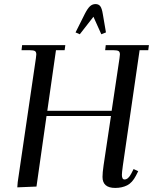

<svg xmlns="http://www.w3.org/2000/svg" viewBox="-20 -926 759 953"><path d="M65.9 3.9 67.9 -22 158.2 -637.2Q160.2 -650.9 160.2 -655.8Q160.2 -668.5 153.3 -672.6Q146.5 -676.8 127.9 -676.8H86.9L89.8 -702.1H304.2L300.8 -676.8H257.8L214.8 -376H534.2L573.2 -637.2Q575.2 -650.9 575.2 -655.8Q575.2 -668.5 568.4 -672.6Q561.5 -676.8 543 -676.8H502L504.9 -702.1H719.2L715.8 -676.8H672.9L589.8 -104Q585 -68.8 585 -58.1Q585 -35.2 598.1 -35.2Q616.7 -35.2 631.8 -64.9L643.1 -86.9L666 -76.2L654.8 -54.2Q636.7 -19 611.1 -6.1Q585.4 6.8 551.8 6.8Q488.8 6.8 488.8 -47.9Q488.8 -68.4 494.1 -105L530.8 -350.1H210.9L161.1 0ZM355 -765.1 400.9 -856.9Q414.6 -883.8 426.5 -894.8Q438.5 -905.8 454.1 -905.8Q469.7 -905.8 477.8 -895Q485.8 -884.3 490.2 -856.9L505.9 -765.1L482.9 -755.9L443.8 -842.8L376 -755.9Z"/></svg>

Font: Dihjauti
Style: Bold Italic
Weight: 700
Italic angle: -9°
Designer: T. Christopher White
Version: Version 3.0.0